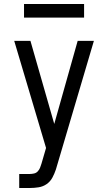

<svg xmlns="http://www.w3.org/2000/svg" viewBox="-20 -939 540 959"><path d="M76 0V-70H129Q139 -70 150 -72.5Q161 -75 168.5 -83Q176 -91 180 -101Q184 -111 187 -121L210 -200L51 -735H132L251 -320L368 -735H449L262 -102Q261 -99 260.5 -97Q260 -95 259 -92Q252 -71 241.5 -51.5Q231 -32 213 -19.5Q195 -7 173 -3.5Q151 0 129 0ZM100 -851V-919H400V-851Z"/></svg>

Font: Iosevka SS18
Style: Regular
Weight: 400
Monospace: yes
Designer: Belleve Invis
Foundry: Belleve Invis
Version: Version 25.1.1; ttfautohint (v1.8.4)